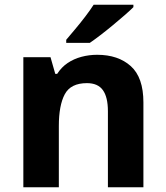

<svg xmlns="http://www.w3.org/2000/svg" viewBox="-20 -786 697 806"><path d="M388 -556Q476 -556 529 -508.5Q582 -461 582 -356V0H433V-319Q433 -378 412 -407.5Q391 -437 345 -437Q277 -437 252 -390.5Q227 -344 227 -257V0H78V-546H192L212 -476H220Q238 -504 264 -521.5Q290 -539 322 -547.5Q354 -556 388 -556ZM540 -756Q526 -742 503 -722Q480 -702 453.5 -680Q427 -658 401.5 -638.5Q376 -619 357 -606H258V-619Q274 -638 295.5 -663.5Q317 -689 338 -716.5Q359 -744 373 -766H540Z"/></svg>

Font: Noto Sans Myanmar
Style: Regular
Weight: 400
Designer: Monotype Design Team
Foundry: Monotype Imaging Inc.
Version: Version 2.107